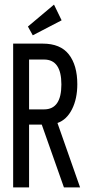

<svg xmlns="http://www.w3.org/2000/svg" viewBox="-20 -812 390 832"><path d="M37 0V-623H165Q242 -623 278.5 -576Q315 -529 315 -447Q315 -384 292 -338.5Q269 -293 229 -279L327 0H257L161 -272H106V0ZM106 -338H171Q246 -338 246 -446Q246 -554 171 -554H106ZM122 -659 101 -697 214 -792 247 -724Z"/></svg>

Font: Inconsolata ExtraCondensed Medium
Style: Regular
Weight: 500
Width: 2
Monospace: yes
Designer: Raph Levien, Cyreal, Brenton Simpson
Foundry: Raph Levien, Cyreal, Google
Version: Version 3.001; ttfautohint (v1.8.2.53-6de2)